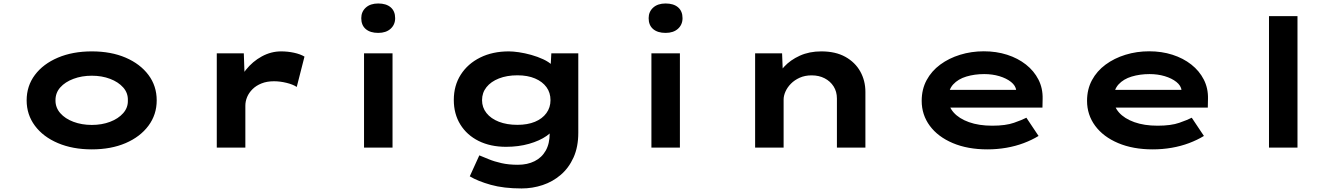

<svg xmlns="http://www.w3.org/2000/svg" viewBox="-20 -831 7533 1081"><path d="M496.9 10Q389.2 10 306.1 -25.3Q223 -60.6 176.5 -123.1Q130 -185.7 130 -265.9Q130 -347 176.5 -409.1Q223 -471.2 306.1 -506.5Q389.2 -541.7 496.9 -541.7Q605.3 -541.7 687.3 -506.5Q769.3 -471.2 815.8 -409.1Q862.3 -347 862.3 -265.9Q862.3 -185.7 815.8 -123.1Q769.3 -60.6 687.3 -25.3Q605.3 10 496.9 10ZM496.9 -127.6Q553.5 -127.6 599.8 -145.2Q646.1 -162.7 673.7 -194Q701.3 -225.4 699.9 -265.9Q701.3 -307.4 673.7 -338.5Q646.1 -369.6 599.8 -387.1Q553.5 -404.7 496.9 -404.7Q440.4 -404.7 393.5 -387.1Q346.7 -369.6 319.3 -338.8Q292 -308 292.4 -265.9Q292 -225.4 319.3 -194Q346.7 -162.7 393.5 -145.2Q440.4 -127.6 496.9 -127.6Z M1200.5 0V-530.7H1352.7L1359.6 -332.3L1309.5 -331.4Q1326.1 -390 1364.3 -437.6Q1402.4 -485.3 1454.3 -513.5Q1506.2 -541.7 1562.7 -541.7Q1600.3 -541.7 1635.6 -534Q1670.9 -526.3 1694.3 -512.3L1650.7 -341.4Q1629.8 -355.6 1593.3 -364.5Q1556.8 -373.5 1522.5 -373.5Q1482.6 -373.5 1452.4 -361.3Q1422.1 -349.2 1401.8 -329Q1381.5 -308.8 1371.4 -284.8Q1361.4 -260.7 1361.4 -235.9V0Z M2029.6 0V-530.7H2190V0ZM2109.4 -645.8Q2064.4 -645.8 2039.2 -667.4Q2014 -689 2014 -728.6Q2014 -765.1 2039.7 -788.3Q2065.4 -811.4 2109.4 -811.4Q2154.5 -811.4 2179.6 -789.8Q2204.8 -768.2 2204.8 -728.6Q2204.8 -692.2 2179.1 -669Q2153.5 -645.8 2109.4 -645.8Z M2916.6 230Q2816.4 230 2743.3 209.6Q2670.2 189.1 2624.9 161.8L2678.7 43.7Q2701.9 53.1 2732.4 65.7Q2763 78.4 2803.5 87.5Q2844 96.7 2896 96.7Q2949.4 96.7 2989.8 76.5Q3030.2 56.4 3052.5 17.1Q3074.9 -22.3 3074.9 -80.1V-129L3105.4 -123.8Q3097.1 -93.5 3057.7 -65.9Q3018.2 -38.3 2958.8 -21.3Q2899.4 -4.4 2829.2 -4.4Q2741.5 -4.4 2675 -37.3Q2608.6 -70.3 2571.8 -130Q2535 -189.7 2535 -268.2Q2535 -349.3 2574.3 -410.8Q2613.6 -472.3 2683.5 -507Q2753.4 -541.7 2845.1 -541.7Q2868.1 -541.7 2901.5 -536.9Q2934.9 -532 2970.9 -522Q3006.8 -511.9 3038.4 -497.3Q3070.1 -482.6 3090.1 -463.1Q3110.1 -443.5 3110.6 -419.2L3077.7 -410.6L3084.1 -530.7H3235.9V-83.5Q3235.9 -3.6 3209.2 55.4Q3182.6 114.4 3137.5 153.1Q3092.5 191.9 3035.4 210.9Q2978.2 230 2916.6 230ZM2893.2 -128.1Q2950.3 -128.1 2991.8 -145.3Q3033.4 -162.6 3056.4 -194.2Q3079.4 -225.8 3079.4 -267Q3079.4 -309.3 3056.7 -340.4Q3033.9 -371.5 2992.4 -389.2Q2950.9 -407 2893.2 -407Q2834 -407 2788.9 -389.2Q2743.9 -371.5 2718.9 -340.1Q2694 -308.8 2694 -267Q2694 -226.2 2718.9 -194.6Q2743.9 -163 2788.9 -145.5Q2834 -128.1 2893.2 -128.1Z M3647.6 0V-530.7H3808V0ZM3727.4 -645.8Q3682.4 -645.8 3657.2 -667.4Q3632 -689 3632 -728.6Q3632 -765.1 3657.7 -788.3Q3683.4 -811.4 3727.4 -811.4Q3772.5 -811.4 3797.6 -789.8Q3822.8 -768.2 3822.8 -728.6Q3822.8 -692.2 3797.1 -669Q3771.5 -645.8 3727.4 -645.8Z M4231.5 0V-530.7H4383.3L4389.1 -382.7L4343 -373.3Q4359.1 -416.4 4394.5 -454.9Q4429.8 -493.3 4483.2 -517.5Q4536.6 -541.7 4604.2 -541.7Q4684.3 -541.7 4739.5 -511Q4794.7 -480.2 4823.6 -428.4Q4852.4 -376.6 4852.4 -313.4V0H4692V-276.4Q4692 -315.2 4673.4 -344.5Q4654.8 -373.7 4622.9 -390.2Q4591 -406.7 4549.7 -406.7Q4511.9 -406.7 4482.6 -393.5Q4453.3 -380.3 4433.1 -359.8Q4412.9 -339.3 4402.4 -315.6Q4391.9 -291.9 4391.9 -270.5V0H4312.2Q4271.9 0 4251.7 0Q4231.5 0 4231.5 0Z M5538.9 10Q5428 10 5344.4 -25.4Q5260.8 -60.7 5215 -122.7Q5169.3 -184.6 5169.3 -263.3Q5169.3 -328.2 5197 -379.7Q5224.8 -431.2 5273.6 -467.2Q5322.4 -503.2 5385.7 -522.7Q5449 -542.2 5519 -542.2Q5589.6 -542.2 5650.2 -522.8Q5710.7 -503.4 5756.2 -467.7Q5801.6 -432 5826.7 -382.9Q5851.8 -333.8 5850.2 -274L5849.2 -225.1H5285.9L5262.9 -324.9H5718.8L5701.6 -301.9V-322.4Q5698.3 -348.9 5672.5 -369.5Q5646.8 -390 5607.1 -402Q5567.5 -413.9 5521.3 -413.9Q5467.1 -413.9 5420.8 -400Q5374.6 -386.2 5346.7 -355.8Q5318.9 -325.4 5318.9 -275.5Q5318.9 -231.8 5349.3 -197.6Q5379.7 -163.3 5435.4 -143.3Q5491.1 -123.3 5566.4 -123.3Q5642.2 -123.3 5688.9 -139.7Q5735.6 -156.1 5758.8 -168.2L5827.3 -65.6Q5789.9 -42.7 5743.8 -25.3Q5697.7 -8 5646 1Q5594.3 10 5538.9 10Z M6469.9 10Q6359 10 6275.4 -25.4Q6191.8 -60.7 6146 -122.7Q6100.3 -184.6 6100.3 -263.3Q6100.3 -328.2 6128 -379.7Q6155.8 -431.2 6204.6 -467.2Q6253.4 -503.2 6316.7 -522.7Q6380 -542.2 6450 -542.2Q6520.6 -542.2 6581.2 -522.8Q6641.7 -503.4 6687.2 -467.7Q6732.6 -432 6757.7 -382.9Q6782.8 -333.8 6781.2 -274L6780.2 -225.1H6216.9L6193.9 -324.9H6649.8L6632.6 -301.9V-322.4Q6629.3 -348.9 6603.5 -369.5Q6577.8 -390 6538.1 -402Q6498.5 -413.9 6452.3 -413.9Q6398.1 -413.9 6351.8 -400Q6305.6 -386.2 6277.7 -355.8Q6249.9 -325.4 6249.9 -275.5Q6249.9 -231.8 6280.3 -197.6Q6310.7 -163.3 6366.4 -143.3Q6422.1 -123.3 6497.4 -123.3Q6573.2 -123.3 6619.9 -139.7Q6666.6 -156.1 6689.8 -168.2L6758.3 -65.6Q6720.9 -42.7 6674.8 -25.3Q6628.7 -8 6577 1Q6525.3 10 6469.9 10Z M7124.7 0V-740H7285.1V0Z"/></svg>

Font: Lexend Zetta
Style: Regular
Weight: 400
Designer: Bonnie Shaver-Troup, Thomas Jockin
Foundry: Lexend
Version: Version 1.007